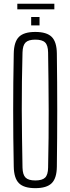

<svg xmlns="http://www.w3.org/2000/svg" viewBox="-20 -972 366 998"><path d="M163.5 6Q104 6 78.2 -20Q52.5 -46 51.5 -106Q50 -183 49.2 -255.8Q48.5 -328.5 48.5 -399.8Q48.5 -471 49.2 -543.5Q50 -616 51.5 -693.5Q52.5 -754 78.2 -780Q104 -806 163.5 -806Q223 -806 249 -780Q275 -754 275.5 -693.5Q276.5 -616 277 -543.2Q277.5 -470.5 277.5 -399.5Q277.5 -328.5 277 -255.8Q276.5 -183 275.5 -106Q275 -46 249 -20Q223 6 163.5 6ZM163.5 -34Q199.5 -34 214.5 -48.8Q229.5 -63.5 230 -100.5Q232 -179.5 232.5 -254.5Q233 -329.5 233 -402.8Q233 -476 232 -549.5Q231 -623 230 -699Q229.5 -736.5 214.5 -751.2Q199.5 -766 163.5 -766Q128 -766 113 -751.2Q98 -736.5 97 -699Q95 -623 94 -549.5Q93 -476 93.2 -402.8Q93.5 -329.5 94.5 -254.5Q95.5 -179.5 97 -100.5Q98 -63.5 113 -48.8Q128 -34 163.5 -34ZM142 -840V-883.5H185.5V-840ZM70 -952.5H262.5V-923.5H70Z"/></svg>

Font: Big Shoulders Display Thin Light
Style: Regular
Weight: 300
Version: Version 2.002